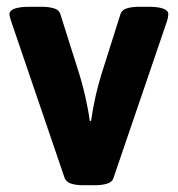

<svg xmlns="http://www.w3.org/2000/svg" viewBox="-20 -545 525 567"><path d="M227 2Q205 2 190.5 -2.5Q176 -7 171 -19L12 -485Q11 -490 9.5 -494.5Q8 -499 8 -503Q8 -525 69 -525H102Q124 -525 139 -520.5Q154 -516 158 -504L208 -346Q222 -303 231.5 -261.5Q241 -220 245 -188H249Q253 -219 262 -259.5Q271 -300 286 -346L336 -504Q340 -516 355 -520.5Q370 -525 392 -525H417Q477 -525 477 -503Q477 -496 474 -485L315 -19Q311 -7 296 -2.5Q281 2 259 2Z"/></svg>

Font: Asap
Style: Regular
Weight: 400
Designer: Pablo Cosgaya
Foundry: Omnibus-Type
Version: Version 3.001